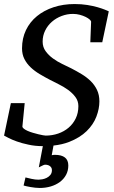

<svg xmlns="http://www.w3.org/2000/svg" viewBox="-25 -707 566 950"><path d="M313 111.8Q313 137.7 301.8 158.4Q290.5 179.2 271 193.6Q251.5 208 225.8 215.6Q200.2 223.1 171.9 223.1Q160.6 223.1 148.7 221.7Q136.7 220.2 126 218.5Q115.2 216.8 106.2 214.6Q97.2 212.4 91.8 210.9L101.1 170.9Q112.3 173.8 130.9 178Q149.4 182.1 166 182.1Q172.9 182.1 184.1 180.2Q195.3 178.2 205.8 173.1Q216.3 168 224.1 158.7Q231.9 149.4 231.9 134.8Q231.9 127.4 228.8 122.3Q225.6 117.2 220.9 114Q216.3 110.8 210.4 109.4Q204.6 107.9 198.7 107.9Q194.3 107.9 188.5 110.6Q182.6 113.3 167 121.1L187 16.1Q148.9 16.1 116.2 8.8Q83.5 2 58.3 -7.1Q33.2 -16.1 16.8 -24.7Q0.5 -33.2 -4.9 -36.1L28.8 -196.8H97.2L85.9 -82Q85.4 -76.2 92.8 -70.3Q100.1 -64.5 111.8 -59.3Q123.5 -54.2 137.7 -50Q151.9 -45.9 164.8 -42.7Q177.7 -39.6 187.7 -37.8Q197.8 -36.1 201.2 -36.1Q233.4 -36.1 262.7 -46.1Q292 -56.2 314.2 -75Q336.4 -93.8 349.6 -120.8Q362.8 -147.9 362.8 -182.1Q362.8 -207.5 347.9 -227.3Q333 -247.1 311.3 -262.7Q289.6 -278.3 265.1 -290.3Q240.7 -302.2 222.2 -312Q195.8 -325.7 170.9 -340.6Q146 -355.5 126.7 -373.8Q107.4 -392.1 95.7 -415Q84 -438 84 -467.8Q84 -517.6 103.5 -558.1Q123 -598.6 158 -627.2Q192.9 -655.8 240.5 -671.4Q288.1 -687 344.2 -687Q377.9 -687 406.7 -682.4Q435.5 -677.7 457.5 -671.4Q479.5 -665 493.9 -659.2Q508.3 -653.3 513.2 -650.9L481 -498H421.9L425.8 -599.1Q425.8 -604 418.5 -610.6Q411.1 -617.2 398.7 -623.3Q386.2 -629.4 370.1 -633.8Q354 -638.2 335.9 -638.2Q307.1 -638.2 280 -627.9Q252.9 -617.7 231.9 -599.4Q210.9 -581.1 198.5 -555.9Q186 -530.8 186 -501Q186 -474.1 200.7 -453.9Q215.3 -433.6 236.8 -418Q258.3 -402.3 282.7 -390.6Q307.1 -378.9 327.1 -369.1Q353.5 -355.5 378.7 -340.3Q403.8 -325.2 423.3 -306.2Q442.9 -287.1 454.8 -262.5Q466.8 -237.8 466.8 -205.1Q466.8 -168.9 451.9 -129.9Q437 -90.8 403.8 -58.3Q370.6 -25.9 317.4 -4.9Q283.7 8.3 239.7 13.2L231 61Q234.9 60.1 238.5 59.6Q242.2 59.1 246.1 59.1Q313 59.1 313 111.8Z"/></svg>

Font: Charis SIL Afr
Style: Italic
Weight: 400
Italic angle: -11°
Foundry: SIL International
Version: Version 5.000